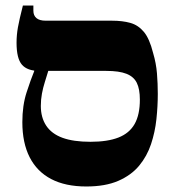

<svg xmlns="http://www.w3.org/2000/svg" viewBox="-20 -667 633 696"><path d="M293 9Q217 9 165.5 -18Q114 -45 87.5 -97Q61 -149 61 -224Q61 -285 76.5 -332.5Q92 -380 104 -409V-448H155V-410Q149 -390 142.5 -369.5Q136 -349 132 -327.5Q128 -306 128 -283Q128 -241 147.5 -211.5Q167 -182 206.5 -167.5Q246 -153 308 -153Q370 -153 409.5 -168.5Q449 -184 468 -217.5Q487 -251 487 -306Q487 -344 476 -366.5Q465 -389 438.5 -399.5Q412 -410 365 -410H122Q79 -410 59.5 -432.5Q40 -455 40 -512Q40 -540 45 -568Q50 -596 63 -647H101V-628Q101 -611 112 -601.5Q123 -592 146 -592H386Q424 -592 452.5 -584Q481 -576 501.5 -551.5Q522 -527 535 -475Q546 -438 549 -401Q552 -364 552 -327Q552 -282 547 -235Q542 -188 527.5 -144.5Q513 -101 484.5 -66.5Q456 -32 409 -11.5Q362 9 293 9Z"/></svg>

Font: Noto Serif Hebrew ExtraBold
Style: Regular
Weight: 800
Version: Version 2.003